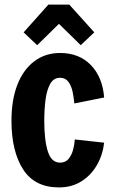

<svg xmlns="http://www.w3.org/2000/svg" viewBox="-20 -804 502 837"><path d="M237 13Q131 13 80.5 -66Q30 -145 30 -278Q30 -368 55.5 -434Q81 -500 129 -536.5Q177 -573 242 -573Q325 -573 376 -520.5Q427 -468 434 -379L304 -353Q302 -378 296.5 -404Q291 -430 278 -447.5Q265 -465 242 -465Q214 -465 199 -438.5Q184 -412 178.5 -369.5Q173 -327 173 -278Q173 -193 188.5 -144Q204 -95 242 -95Q266 -95 279.5 -112Q293 -129 299 -152.5Q305 -176 306 -196L434 -182Q428 -129 402.5 -84.5Q377 -40 335 -13.5Q293 13 237 13ZM142 -607 83 -663 191 -784H282L391 -663L332 -607L237 -700Z"/></svg>

Font: Freeman
Style: Regular
Weight: 400
Designer: Vernon Adams, Aoife Mooney, Rodrigo Fuenzalida
Foundry: Rodrigo Fuenzalida
Version: Version 1.000; ttfautohint (v1.8.4.7-5d5b)